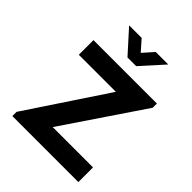

<svg xmlns="http://www.w3.org/2000/svg" viewBox="-238 -998 1131 1131"><g transform="rotate(45 328.0 -432.0)"><path d="M84 -654.3V-532.2H392.6L62.5 -35.2V0H612.3V-122.1H276.4L612.3 -619.1V-654.3ZM297.9 -723.6H370.1L497.1 -864.3H392.6L334 -797.9L275.4 -864.3H170.9Z"/></g></svg>

Font: Sen-gleads
Style: Bold
Weight: 700
Designer: Kosal Sen, Philatype
Foundry: Philatype
Version: Version 1.004; ttfautohint (v1.8.3)